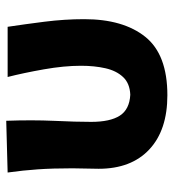

<svg xmlns="http://www.w3.org/2000/svg" viewBox="10 -554 557 616"><g transform="rotate(-90 288.0 -245.5)"><path d="M291 13.5Q179 13.5 117 -44.5Q55 -102.5 55 -207Q55 -231.5 55.8 -251.5Q56.5 -271.5 56.5 -291Q56.5 -354.5 53.2 -402Q50 -449.5 43 -499L209 -503.5Q212 -420 208.8 -349.8Q205.5 -279.5 205.5 -231Q205.5 -170 225.5 -139Q245.5 -108 292.5 -105.5Q329 -107 349.2 -128.5Q369.5 -150 377.5 -185.2Q385.5 -220.5 385.5 -263.5Q385.5 -318 374 -383Q362.5 -448 349.5 -499H510.5Q518.5 -446 526.8 -381Q535 -316 535 -253.5Q535 -128 478.2 -57.2Q421.5 13.5 291 13.5Z"/></g></svg>

Font: Commissioner Flair
Style: Bold
Weight: 700
Designer: Kostas Bartsokas
Foundry: Kostas Bartsokas
Version: Version 1.000; ttfautohint (v1.8.3)